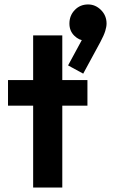

<svg xmlns="http://www.w3.org/2000/svg" viewBox="-20 -843 549 863"><path d="M129 0V-684H260V0ZM16 -368V-483H373V-368ZM354 -512 286 -549 357 -680 398 -692Q391 -678 382 -669.5Q373 -661 361 -661Q336 -661 314 -682.5Q292 -704 292 -737Q292 -773 316 -798Q340 -823 376 -823Q409 -823 434 -798Q459 -773 459 -737Q459 -723 453 -703.5Q447 -684 431 -654Z"/></svg>

Font: Outfit Thin SemiBold
Style: Regular
Weight: 600
Version: Version 1.100;gftools[0.9.27]